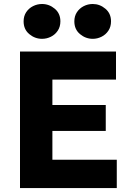

<svg xmlns="http://www.w3.org/2000/svg" viewBox="-20 -964 675 984"><path d="M82.5 0V-700H574.5V-556H248.5V-426H522V-293H248.5V-145.5H578.5V0ZM195.5 -765Q159 -765 130 -789.2Q101 -813.5 101 -854.5Q101 -881.5 114.2 -901.5Q127.5 -921.5 149.2 -932.5Q171 -943.5 195.5 -943.5Q232 -943.5 260.8 -919.2Q289.5 -895 289.5 -854.5Q289.5 -827 276 -806.8Q262.5 -786.5 241 -775.8Q219.5 -765 195.5 -765ZM455.5 -765Q419 -765 390 -789.2Q361 -813.5 361 -854.5Q361 -881.5 374.2 -901.5Q387.5 -921.5 409 -932.5Q430.5 -943.5 455.5 -943.5Q491.5 -943.5 520.2 -919.2Q549 -895 549 -854.5Q549 -827 535.5 -806.8Q522 -786.5 500.5 -775.8Q479 -765 455.5 -765Z"/></svg>

Font: Geologica Cursive
Style: Bold
Weight: 700
Designer: Sindre Bremnes, Frode Helland
Foundry: Monokrom Skriftforlag AS
Version: Version 1.010;gftools[0.9.28]